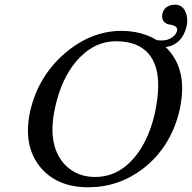

<svg xmlns="http://www.w3.org/2000/svg" viewBox="-20 -790 820 820"><path d="M475.6 -613.8Q377.9 -613.8 303.7 -525.9Q240.7 -450.2 214.4 -327.1Q180.2 -165.5 259.8 -84Q310.1 -34.2 386.2 -34.2Q496.1 -34.2 571.3 -139.6Q620.1 -209.5 642.1 -310.1Q691.9 -544.9 559.1 -599.6Q522.5 -613.8 475.6 -613.8ZM749 -329.1Q713.9 -164.6 590.3 -69.3Q486.3 9.8 356.9 9.8Q222.7 9.8 151.4 -77.1Q78.1 -168 107.9 -310.1Q140.1 -460.4 255.9 -561.5Q367.7 -657.7 498 -658.2Q585.9 -657.7 649.4 -618.7Q660.2 -617.2 671.9 -617.2Q701.2 -617.2 722.7 -636.2Q733.4 -647 736.3 -659.2Q739.7 -674.3 720.2 -681.6Q714.8 -683.6 710.4 -684.1Q672.9 -688.5 672.4 -720.7Q672.4 -726.6 673.3 -731Q683.1 -769 727.5 -770Q763.2 -770 775.9 -730Q782.7 -706.1 777.3 -679.2Q758.8 -599.6 687.5 -588.9Q776.9 -502.4 752.9 -352.1Q751.5 -340.3 749 -329.1Z"/></svg>

Font: Linux Biolinum Capitals O
Style: Italic Samll Caps
Weight: 400
Italic angle: -12°
Designer: Philipp H. Poll
Foundry: Philipp H. Poll
Version: Version 0.6.2